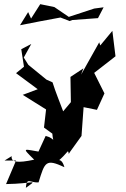

<svg xmlns="http://www.w3.org/2000/svg" viewBox="-20 -652 605 921"><path d="M115 -594 76 -531C140 -544 205 -556 270 -568L314 -551L327 -556L450 -565L477 -617L432 -611L310 -571L241 -618L173 -632L129 -563ZM57 118 9 231C144 229 164 205 104 249C108 195 124 226 165 223C195 125 199 108 289 150C270 83 238 152 305 74C313 76 304 98 317 75L371 0L381 -138L445 -125L481 -204L426 -314L430 -301L534 -382L519 -504L461 -434L456 -449L369 -294L380 -324L318 -283L320 -162L283 -118C266 -164 247 -209 232 -257L203 -270L116 -341L94 -376L130 -441L82 -416L95 -332L57 -301L161 -224L89 -197L201 -127L191 -40L231 -11C235 40 247 12 199 0C149 111 141 116 181 78C93 64 80 51 144 114C64 131 32 127 36 97L2 118Z"/></svg>

Font: Charger Distortion
Style: 2
Weight: 400
Designer: Jasper
Foundry: Cannot Into Space Fonts
Version: Version 0.98